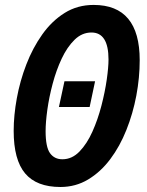

<svg xmlns="http://www.w3.org/2000/svg" viewBox="-20 -745 593 775"><path d="M224.1 9.8Q127.4 9.8 81.3 -45.2Q35.2 -100.1 35.2 -216.8Q35.2 -278.8 47.9 -348.4Q60.5 -418 86.2 -484.6Q111.8 -551.3 150.4 -605.7Q189 -660.2 240.7 -692.6Q292.5 -725.1 357.9 -725.1Q543.9 -725.1 543.9 -502Q543.9 -431.6 530.3 -359.1Q516.6 -286.6 490.2 -220.5Q463.9 -154.3 425 -102.5Q386.2 -50.8 335.7 -20.5Q285.2 9.8 224.1 9.8ZM231.9 -102.1Q270.5 -102.1 300.8 -133.3Q331.1 -164.6 353 -213.6Q375 -262.7 389.4 -318.4Q403.8 -374 410.9 -423.8Q418 -473.6 418 -504.9Q418 -613.8 349.1 -613.8Q311 -613.8 281 -584.5Q251 -555.2 229 -508.3Q207 -461.4 192.6 -407.2Q178.2 -353 171.1 -302.2Q164.1 -251.5 164.1 -215.8Q164.1 -151.4 181.9 -126.7Q199.7 -102.1 231.9 -102.1ZM217.8 -313 240.2 -417H363.8L341.8 -313Z"/></svg>

Font: Open Sans Condensed
Style: Bold Italic
Weight: 700
Width: 3
Italic angle: -12°
Designer: Monotype Design Team
Foundry: Monotype Imaging Inc.
Version: Version 3.003; ttfautohint (v1.8.4)